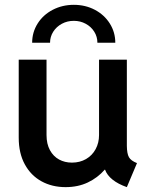

<svg xmlns="http://www.w3.org/2000/svg" viewBox="-20 -768 619 796"><path d="M57.6 -197.3V-520.5H172.9V-208Q172.9 -171.4 187 -145.5Q201.2 -119.6 224.9 -106.7Q248.5 -93.8 278.3 -93.8Q311 -93.8 336.7 -108.6Q362.3 -123.5 376.5 -149.7Q390.6 -175.8 390.6 -208V-520.5H505.9V-163.1Q506.3 -130.9 514.6 -116.2Q522.9 -101.6 547.9 -91.8L505.9 7.8Q469.7 -4.9 446.8 -23.2Q423.8 -41.5 415.5 -64.5H414.1Q384.8 -30.8 344 -11.5Q303.2 7.8 252 7.8Q195.8 7.8 151.9 -16.4Q107.9 -40.5 82.8 -86.7Q57.6 -132.8 57.6 -197.3ZM458 -590.8H383.8Q383.8 -615.7 370.8 -636.5Q357.9 -657.2 335.4 -669.4Q313 -681.6 286.1 -681.6Q258.8 -681.6 236.3 -669.4Q213.9 -657.2 200.7 -636.5Q187.5 -615.7 187.5 -590.8H113.3Q113.3 -634.3 136 -670.4Q158.7 -706.5 198.5 -727.3Q238.3 -748 286.1 -748Q334 -748 373.3 -727.3Q412.6 -706.5 435.3 -670.4Q458 -634.3 458 -590.8Z"/></svg>

Font: Reddit Sans Fudge SemiBold
Style: Regular
Weight: 600
Designer: Stephen Hutchings
Foundry: Reddit
Version: Version 1.011